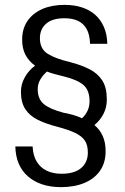

<svg xmlns="http://www.w3.org/2000/svg" viewBox="-20 -759 513 789"><path d="M231 10Q187 10 153 -1.5Q119 -13 94.5 -34.5Q70 -56 57 -86.5Q44 -117 43 -157H114Q116 -120 130.5 -95.5Q145 -71 171 -58Q197 -45 233 -45Q286 -45 313.5 -68.5Q341 -92 341 -132Q341 -163 328.5 -181.5Q316 -200 288.5 -213Q261 -226 216 -238Q169 -250 135.5 -266.5Q102 -283 84 -310.5Q66 -338 66 -382Q66 -413 82 -441.5Q98 -470 124 -489Q98 -508 84.5 -534Q71 -560 71 -596Q71 -641 93 -673Q115 -705 154 -722Q193 -739 245 -739Q285 -739 317 -728.5Q349 -718 371.5 -698Q394 -678 407 -648Q420 -618 421 -579H350Q349 -616 336.5 -639Q324 -662 301 -673Q278 -684 245 -684Q195 -684 169.5 -661.5Q144 -639 144 -602Q144 -558 176 -538Q208 -518 267 -504Q314 -492 348 -474.5Q382 -457 400.5 -428Q419 -399 419 -350Q419 -318 405.5 -291.5Q392 -265 368 -245Q390 -227 402 -200.5Q414 -174 414 -137Q414 -91 391.5 -58Q369 -25 327.5 -7.5Q286 10 231 10ZM317 -273Q332 -287 340 -304.5Q348 -322 348 -343Q348 -389 322 -410.5Q296 -432 242 -445Q222 -450 205 -454.5Q188 -459 173 -465Q156 -450 145.5 -432Q135 -414 135 -393Q135 -351 161 -330.5Q187 -310 240 -296Q262 -292 281 -286.5Q300 -281 317 -273Z"/></svg>

Font: Hubot Sans
Style: Regular
Weight: 400
Designer: Deni Anggara
Foundry: GitHub, Inc., Subsidiary of Microsoft Corporation
Version: Version 2.000